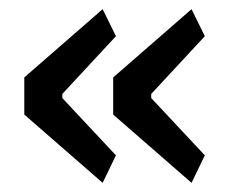

<svg xmlns="http://www.w3.org/2000/svg" viewBox="-20 -492 512 419"><path d="M204 -93 33 -242V-323L204 -472L233 -413L116 -287V-278L233 -153ZM398 -93 227 -242V-323L398 -472L427 -413L310 -287V-278L427 -153Z"/></svg>

Font: IBM Plex Sans Condensed Text
Style: Regular
Weight: 450
Width: 3
Designer: Mike Abbink, Paul van der Laan, Pieter van Rosmalen
Foundry: Bold Monday
Version: Version 1.1